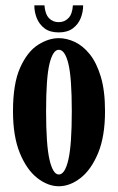

<svg xmlns="http://www.w3.org/2000/svg" viewBox="-20 -670 432 702"><path d="M195 11Q155 11 116.2 -19.2Q77.5 -49.5 52.5 -110.5Q27.5 -171.5 27.5 -263.5Q27.5 -364 53.5 -422.2Q79.5 -480.5 118.2 -505.5Q157 -530.5 195 -530.5Q223.5 -530.5 253.2 -516.8Q283 -503 308 -472Q333 -441 348.5 -389.8Q364 -338.5 364 -263.5Q364 -171.5 338.8 -110.5Q313.5 -49.5 274.5 -19.2Q235.5 11 195 11ZM195 -32Q217.5 -32 230 -86.2Q242.5 -140.5 242.5 -263.5Q242.5 -386 230 -437Q217.5 -488 195 -488Q173.5 -488 161 -437Q148.5 -386 148.5 -263.5Q148.5 -140.5 161 -86.2Q173.5 -32 195 -32ZM194.5 -551.5Q162.5 -551.5 143 -566.2Q123.5 -581 114.5 -603.5Q105.5 -626 105.5 -650.5H142.5Q145 -618.5 159 -603.8Q173 -589 194.5 -589Q216 -589 230.2 -603.8Q244.5 -618.5 246.5 -650.5H284Q284 -626 275 -603.5Q266 -581 246.2 -566.2Q226.5 -551.5 194.5 -551.5Z"/></svg>

Font: Imbue 10pt
Style: Bold
Weight: 700
Designer: Tyler Finck
Foundry: Etcetera Type Company
Version: Version 1.102; ttfautohint (v1.8.3)